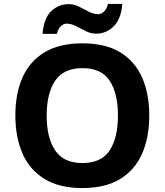

<svg xmlns="http://www.w3.org/2000/svg" viewBox="-20 -945 836 975"><path d="M738 -358Q738 -247 701.5 -164.5Q665 -82 590 -36Q515 10 398 10Q282 10 206.5 -36Q131 -82 94.5 -165Q58 -248 58 -359Q58 -470 94.5 -552Q131 -634 206.5 -679.5Q282 -725 399 -725Q515 -725 590 -679.5Q665 -634 701.5 -551.5Q738 -469 738 -358ZM217 -358Q217 -246 260 -181.5Q303 -117 398 -117Q495 -117 537 -181.5Q579 -246 579 -358Q579 -471 537 -535Q495 -599 399 -599Q303 -599 260 -535Q217 -471 217 -358ZM196 -773Q202 -851 239.5 -887.5Q277 -924 329 -924Q356 -924 381.5 -911Q407 -898 431.5 -885.5Q456 -873 479 -873Q494 -873 508 -886Q522 -899 528 -925H601Q595 -848 557 -811Q519 -774 468 -774Q442 -774 416.5 -786.5Q391 -799 366.5 -812Q342 -825 318 -825Q303 -825 289 -812Q275 -799 269 -773Z"/></svg>

Font: Noto Sans Tai Tham
Style: Bold
Weight: 700
Designer: Monotype Design Team 2013. Revised by David WIlliams 2020
Foundry: Monotype Imaging Inc.
Version: Version 2.002; ttfautohint (v1.8.4.7-5d5b)